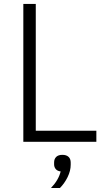

<svg xmlns="http://www.w3.org/2000/svg" viewBox="-20 -718 532 972"><path d="M98.1 0V-698.2H161.1V-56.2H467.8V0ZM237.8 233.9Q276.4 193.8 287.1 149.9Q270.5 147.9 262.2 137.9Q253.9 127.9 253.9 113.8V105Q253.9 86.4 264.6 76.2Q275.4 65.9 295.9 65.9Q316.4 65.9 327.1 76.2Q337.9 86.4 337.9 105V116.2Q337.9 146.5 322.3 178.5Q306.6 210.4 283.2 233.9Z"/></svg>

Font: Anuphan Light
Style: Regular
Weight: 300
Designer: Mike Abbink, Paul van der Laan, Pieter van Rosmalen, Mint Tantisuwanna
Foundry: Bold Monday; Cadson Demak
Version: Version 3.002;hotconv 1.0.109;makeotfexe 2.5.65596